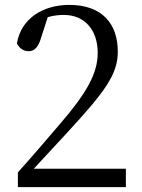

<svg xmlns="http://www.w3.org/2000/svg" viewBox="-20 -764 579 784"><path d="M118 -75C173 -135 225 -190 253 -221C410 -391 461 -461 461 -553C461 -666 398 -744 263 -744C159 -744 66 -691 49 -586C60 -567 75 -555 97 -555C123 -555 138 -574 150 -617L175 -694C199 -701 222 -703 241 -703C327 -703 379 -640 379 -548C379 -463 332 -382 225 -258C177 -202 116 -130 53 -60V0H494V-75Z"/></svg>

Font: Noto Serif CJK JP
Style: Regular
Weight: 400
Designer: Ryoko NISHIZUKA 西塚涼子 (kana & ideographs); Frank Grießhammer (Latin, Greek & Cyrillic); Wenlong ZHANG 张文龙 (bopomofo); San
Foundry: Adobe Systems Incorporated
Version: Version 1.000;PS 1;hotconv 16.6.53;makeotf.lib2.5.65590